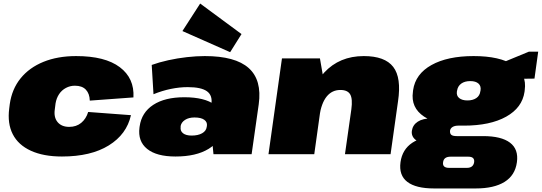

<svg xmlns="http://www.w3.org/2000/svg" viewBox="-20 -869 3053 1082"><path d="M329 13Q225 13 154 -19.5Q83 -52 52 -112.5Q21 -173 32 -258L35 -282Q47 -367 96 -427.5Q145 -488 225 -520.5Q305 -553 409 -553Q572 -553 655 -490.5Q738 -428 732 -320L486 -302Q485 -341 464 -363.5Q443 -386 402 -386Q375 -386 351.5 -373.5Q328 -361 313 -338.5Q298 -316 293 -286L289 -254Q282 -208 304.5 -181Q327 -154 370 -154Q410 -154 437.5 -176.5Q465 -199 477 -238L718 -220Q694 -112 593 -49.5Q492 13 329 13Z M1162 -216 1171 -281Q1179 -331 1146.5 -354.5Q1114 -378 1038 -378Q992 -378 943 -368Q894 -358 845 -338L835 -503Q876 -518 928 -529.5Q980 -541 1033.5 -547Q1087 -553 1134 -553Q1306 -553 1381.5 -485.5Q1457 -418 1438 -281L1398 0H1183ZM969 13Q862 13 809 -30Q756 -73 766 -150L767 -157Q778 -235 843.5 -278Q909 -321 1019 -321Q1133 -321 1190.5 -278.5Q1248 -236 1237 -158L1236 -151Q1226 -73 1155.5 -30Q1085 13 969 13ZM1060 -105Q1096 -105 1119 -118Q1142 -131 1145 -154L1146 -160Q1149 -181 1131 -194Q1113 -207 1076 -207Q1044 -207 1023 -193.5Q1002 -180 998 -159V-153Q995 -131 1011.5 -118Q1028 -105 1060 -105ZM1341 -677 1277 -575 1008 -694 1108 -849Z M1960 -253Q1968 -312 1953.5 -337Q1939 -362 1898 -362Q1851 -362 1821 -325Q1791 -288 1780 -214L1684 -114L1695 -190Q1721 -367 1807 -460Q1893 -553 2030 -553Q2149 -553 2196 -492Q2243 -431 2223 -298L2181 0H1924ZM1569 -540H1783L1807 -401L1751 0H1493Z M2594 -161Q2447 -161 2370.5 -211.5Q2294 -262 2307 -352L2308 -361Q2321 -452 2411.5 -502.5Q2502 -553 2649 -553Q2797 -553 2873.5 -502.5Q2950 -452 2937 -361L2936 -352Q2923 -262 2832.5 -211.5Q2742 -161 2594 -161ZM2426 193Q2324 193 2275.5 156Q2227 119 2237 45Q2247 -27 2303.5 -64.5Q2360 -102 2466 -102H2703Q2805 -102 2854 -65Q2903 -28 2893 45Q2883 119 2823.5 156Q2764 193 2661 193ZM2611 77Q2647 77 2652 45Q2654 30 2646 22Q2638 14 2619 14H2519Q2481 14 2477 45Q2472 77 2511 77ZM2394 -61Q2347 -61 2322 -81Q2297 -101 2301 -132Q2306 -165 2334.5 -183.5Q2363 -202 2413 -202H2599L2594 -161H2562Q2543 -161 2530.5 -153.5Q2518 -146 2516 -132Q2515 -116 2523.5 -109Q2532 -102 2554 -102H2585L2580 -61ZM2614 -303Q2645 -303 2664.5 -316.5Q2684 -330 2687 -355L2688 -359Q2692 -384 2676.5 -398Q2661 -412 2630 -412Q2599 -412 2579.5 -398Q2560 -384 2556 -359L2555 -355Q2551 -330 2567.5 -316.5Q2584 -303 2614 -303ZM2767 -498 2961 -578H3013L2992 -426L2757 -423Z"/></svg>

Font: Pathway Extreme 28pt Black
Style: Italic
Weight: 900
Italic angle: -8°
Designer: Eduardo Rodriguez Tunni
Foundry: Eduardo Rodriguez Tunni
Version: Version 1.001;gftools[0.9.26]